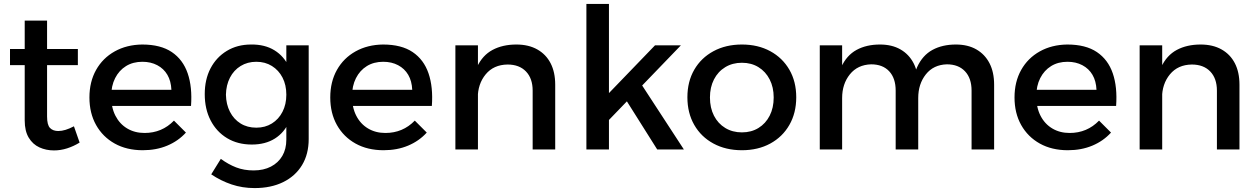

<svg xmlns="http://www.w3.org/2000/svg" viewBox="-20 -762 6409 979"><path d="M220 -168Q220 -125 235 -109.5Q250 -94 277 -94Q295 -94 314.5 -100Q334 -106 357 -118L386 -35Q355 -16 322 -5.5Q289 5 255 5Q215 5 181 -10.5Q147 -26 126.5 -60Q106 -94 106 -148V-657H220ZM31 -512H377V-430H31Z M854 -304Q852 -349 833.5 -380.5Q815 -412 782 -429.5Q749 -447 706 -447Q658 -447 622.5 -425Q587 -403 567 -363.5Q547 -324 547 -271Q547 -214 568.5 -172Q590 -130 628.5 -107Q667 -84 717 -84Q806 -84 867 -147L928 -86Q889 -43 833 -19.5Q777 4 708 4Q626 4 565 -30Q504 -64 470 -124.5Q436 -185 436 -265Q436 -345 470 -405.5Q504 -466 565 -500Q626 -534 705 -535Q799 -535 856 -496.5Q913 -458 937 -388Q961 -318 954 -222H529V-304Z M1554 -53Q1554 24 1520 80Q1486 136 1424 166.5Q1362 197 1278 197Q1216 197 1161 178.5Q1106 160 1057 127L1106 48Q1144 76 1184 91.5Q1224 107 1273 107Q1324 107 1361.5 87.5Q1399 68 1419.5 33Q1440 -2 1440 -50V-531H1554ZM1260 -535Q1330 -536 1379.5 -505.5Q1429 -475 1455 -418Q1481 -361 1480 -281Q1481 -201 1455.5 -143.5Q1430 -86 1381.5 -55.5Q1333 -25 1264 -25Q1192 -25 1138 -57.5Q1084 -90 1054 -148Q1024 -206 1024 -282Q1024 -357 1053.5 -413.5Q1083 -470 1136.5 -502.5Q1190 -535 1260 -535ZM1287 -447Q1242 -447 1207 -425.5Q1172 -404 1152.5 -366Q1133 -328 1132 -279Q1133 -230 1152.5 -192Q1172 -154 1206.5 -132.5Q1241 -111 1287 -111Q1332 -111 1366.5 -132.5Q1401 -154 1420.5 -192Q1440 -230 1440 -279Q1440 -329 1420.5 -366.5Q1401 -404 1366.5 -425.5Q1332 -447 1287 -447Z M2082 -304Q2080 -349 2061.5 -380.5Q2043 -412 2010 -429.5Q1977 -447 1934 -447Q1886 -447 1850.5 -425Q1815 -403 1795 -363.5Q1775 -324 1775 -271Q1775 -214 1796.5 -172Q1818 -130 1856.5 -107Q1895 -84 1945 -84Q2034 -84 2095 -147L2156 -86Q2117 -43 2061 -19.5Q2005 4 1936 4Q1854 4 1793 -30Q1732 -64 1698 -124.5Q1664 -185 1664 -265Q1664 -345 1698 -405.5Q1732 -466 1793 -500Q1854 -534 1933 -535Q2027 -535 2084 -496.5Q2141 -458 2165 -388Q2189 -318 2182 -222H1757V-304Z M2696 -300Q2696 -362 2662 -397.5Q2628 -433 2568 -433Q2497 -432 2456.5 -383Q2416 -334 2416 -261H2384Q2384 -360 2412 -420Q2440 -480 2491.5 -507.5Q2543 -535 2613 -535Q2675 -535 2719.5 -510Q2764 -485 2787.5 -439.5Q2811 -394 2811 -330V0H2696ZM2302 -531H2417V0H2302Z M2970 -742H3085V0H2970ZM3320 -531H3452L3076 -141V-278ZM3244 -342 3467 0H3331L3159 -273Z M3763 -535Q3845 -535 3907.5 -501Q3970 -467 4005 -406.5Q4040 -346 4040 -266Q4040 -186 4005 -125Q3970 -64 3907.5 -30Q3845 4 3763 4Q3681 4 3618 -30Q3555 -64 3520 -125Q3485 -186 3485 -266Q3485 -346 3520 -406.5Q3555 -467 3618 -501Q3681 -535 3763 -535ZM3763 -442Q3715 -442 3678 -419.5Q3641 -397 3620.5 -357Q3600 -317 3600 -265Q3600 -212 3620.5 -172Q3641 -132 3678 -109.5Q3715 -87 3763 -87Q3811 -87 3847.5 -109.5Q3884 -132 3904.5 -172Q3925 -212 3925 -265Q3925 -317 3904.5 -357Q3884 -397 3847.5 -419.5Q3811 -442 3763 -442Z M4547 -300Q4547 -363 4514 -398.5Q4481 -434 4422 -434Q4353 -432 4313.5 -383Q4274 -334 4274 -262H4242Q4242 -360 4269.5 -420Q4297 -480 4347.5 -507.5Q4398 -535 4467 -535Q4528 -535 4571.5 -510Q4615 -485 4638.5 -439.5Q4662 -394 4662 -330V0H4547ZM4934 -300Q4934 -363 4900.5 -398.5Q4867 -434 4808 -434Q4740 -432 4701 -383Q4662 -334 4662 -262H4629Q4629 -360 4656.5 -420Q4684 -480 4734.5 -507.5Q4785 -535 4854 -535Q4915 -535 4958.5 -510Q5002 -485 5025.5 -439.5Q5049 -394 5049 -330V0H4934ZM4160 -531H4274V0H4160Z M5571 -304Q5569 -349 5550.5 -380.5Q5532 -412 5499 -429.5Q5466 -447 5423 -447Q5375 -447 5339.5 -425Q5304 -403 5284 -363.5Q5264 -324 5264 -271Q5264 -214 5285.5 -172Q5307 -130 5345.5 -107Q5384 -84 5434 -84Q5523 -84 5584 -147L5645 -86Q5606 -43 5550 -19.5Q5494 4 5425 4Q5343 4 5282 -30Q5221 -64 5187 -124.5Q5153 -185 5153 -265Q5153 -345 5187 -405.5Q5221 -466 5282 -500Q5343 -534 5422 -535Q5516 -535 5573 -496.5Q5630 -458 5654 -388Q5678 -318 5671 -222H5246V-304Z M6185 -300Q6185 -362 6151 -397.5Q6117 -433 6057 -433Q5986 -432 5945.5 -383Q5905 -334 5905 -261H5873Q5873 -360 5901 -420Q5929 -480 5980.5 -507.5Q6032 -535 6102 -535Q6164 -535 6208.5 -510Q6253 -485 6276.5 -439.5Q6300 -394 6300 -330V0H6185ZM5791 -531H5906V0H5791Z"/></svg>

Font: Alexandria
Style: Regular
Weight: 400
Designer: Mohamed Gaber
Foundry: Kief Type Foundry
Version: Version 5.100